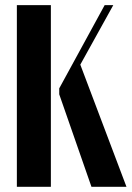

<svg xmlns="http://www.w3.org/2000/svg" viewBox="-20 -719 507 739"><path d="M175.8 -699.2V0H44.9V-699.2ZM332 0 208 -356V-378.9L382.8 -699.2H416L289.1 -470.2L466.8 0Z"/></svg>

Font: Moniqa Black Heading
Style: Regular
Weight: 900
Designer: Rajesh Rajput
Foundry: Rajesh Rajput
Version: Version 1.000